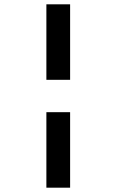

<svg xmlns="http://www.w3.org/2000/svg" viewBox="-20 -720 540 890"><path d="M195 -350V-700H305V-350ZM195 150V-200H305V150Z"/></svg>

Font: Funnel Display ExtraBold
Style: Regular
Weight: 800
Designer: NORD ID, Kristian Moeller
Foundry: Dicotype
Version: Version 1.000